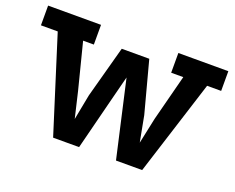

<svg xmlns="http://www.w3.org/2000/svg" viewBox="-98 -756 1129 924"><g transform="rotate(20 466.5 -294.5)"><path d="M5 -589H276V-488H221L281 -252L312 -120L337 -250L409 -515H550L620 -252L645 -120L673 -252L734 -488H672V-589H928V-488H856L701 0H567L507 -265L478 -393L446 -268L378 0H245L91 -488H5Z"/></g></svg>

Font: Podkova
Style: Bold
Weight: 700
Designer: Ilya Yudin
Foundry: Cyreal (www.cyreal.org)
Version: Version 2.102; ttfautohint (v1.8.1.43-b0c9)